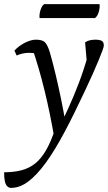

<svg xmlns="http://www.w3.org/2000/svg" viewBox="-75 -655 525 934"><path d="M-21 259Q-32 259 -40 251Q-48 243 -51.5 226.5Q-55 210 -55 183Q-7 183 30.5 173Q68 163 97 139.5Q126 116 149.5 75Q173 34 193 -27L189 14Q169 -102 142.5 -211.5Q116 -321 82 -421L100 -392Q95 -396 86.5 -397Q78 -398 67 -398Q35 -398 6 -385L-5 -409Q19 -434 48 -448Q77 -462 99 -462Q131 -462 143.5 -449.5Q156 -437 167 -402Q182 -350 195.5 -293Q209 -236 221.5 -176Q234 -116 244 -55L196 -2Q228 -64 256.5 -126.5Q285 -189 309 -252.5Q333 -316 351 -380L349 -332L339 -449Q351 -457 364 -459.5Q377 -462 389 -462Q409 -462 419.5 -456.5Q430 -451 430 -433Q430 -427 423 -408Q416 -389 404 -360Q392 -331 376 -295Q360 -259 341 -219Q287 -103 239.5 -13.5Q192 76 148 136.5Q104 197 62.5 228Q21 259 -21 259ZM387 -567H118Q117 -569 117 -575Q117 -593 123.5 -610.5Q130 -628 140 -635H409Q409 -634 409.5 -632Q410 -630 410 -628Q410 -610 404 -592.5Q398 -575 387 -567Z"/></svg>

Font: Petrona
Style: Italic
Weight: 400
Italic angle: -9°
Designer: Ringo R. Seeber
Foundry: Ringo R. Seeber
Version: Version 2.001; ttfautohint (v1.8.3)